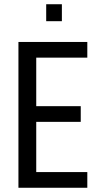

<svg xmlns="http://www.w3.org/2000/svg" viewBox="-20 -886 470 906"><path d="M67 0V-688H392V-614H151V-385H361V-311H151V-74H392V0ZM198 -786V-866H272V-786Z"/></svg>

Font: Saira Condensed Medium
Style: Regular
Weight: 500
Width: 3
Designer: Hector Gatti with collaboration of the Omnibus-Type team
Foundry: Omnibus-Type
Version: Version 1.101